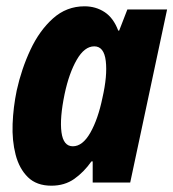

<svg xmlns="http://www.w3.org/2000/svg" viewBox="-20 -579 550 609"><path d="M143 10Q96 10 68.5 -17Q41 -44 29.5 -88.5Q18 -133 20 -186Q22 -239 33 -292Q48 -360 76.5 -421Q105 -482 148 -520.5Q191 -559 248 -559Q284 -559 312 -540.5Q340 -522 355 -482H358L384 -549H510L393 0H274V-67H270Q246 -33 215.5 -11.5Q185 10 143 10ZM211 -115Q242 -115 266.5 -158Q291 -201 305 -269Q321 -339 315.5 -385.5Q310 -432 279 -432Q248 -432 223.5 -389.5Q199 -347 185 -281Q169 -204 175 -159.5Q181 -115 211 -115Z"/></svg>

Font: Noto Sans Condensed ExtraBold
Style: Italic
Weight: 800
Width: 3
Italic angle: -12°
Designer: Monotype Design Team
Foundry: Monotype Imaging Inc.
Version: Version 2.013; ttfautohint (v1.8.4.7-5d5b)